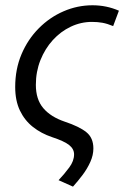

<svg xmlns="http://www.w3.org/2000/svg" viewBox="-20 -518 469 725"><path d="M255.6 186.7 201.2 162.4Q223.6 138.6 241.6 114.2Q259.7 89.8 259.7 64.8Q259.7 44.5 241 29.6Q222.4 14.8 175.7 -0.5Q135.8 -13.9 104.4 -38.6Q73.1 -63.3 55.2 -100.6Q37.4 -137.9 37.4 -189.4Q37.4 -257 61.2 -313.2Q85 -369.4 126.3 -411Q167.6 -452.7 220.2 -475.4Q272.7 -498.1 329.2 -498.1Q355.5 -498.1 380.6 -493Q405.8 -487.8 429 -477.6L407.3 -419.5Q385.1 -428.7 366.8 -432Q348.6 -435.3 327.2 -435.3Q285.4 -435.3 247.2 -417.2Q209 -399.1 179.5 -366.7Q150.1 -334.3 132.7 -291Q115.4 -247.6 115.4 -197.6Q115.4 -142.6 143.5 -109.6Q171.5 -76.6 224.4 -58.6Q279.2 -40.4 305.9 -19Q332.6 2.4 332.6 42.4Q332.6 67.8 321.1 93.4Q309.6 119 291.8 142.7Q273.9 166.4 255.6 186.7Z"/></svg>

Font: Source Sans 3
Style: Italic
Weight: 200
Italic angle: -11°
Designer: Paul D. Hunt
Foundry: Adobe
Version: Version 3.046;hotconv 1.0.118;makeotfexe 2.5.65603